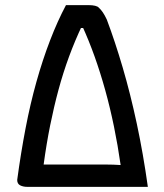

<svg xmlns="http://www.w3.org/2000/svg" viewBox="-20 -728 640 748"><path d="M326 -708Q340 -708 350.5 -705.5Q361 -703 365 -698Q373 -691 380.5 -680Q388 -669 396 -652Q428 -567 458 -465Q488 -363 513 -246Q538 -129 556 0H87Q70 0 58.5 -6Q47 -12 47 -27Q61 -131 79.5 -227.5Q98 -324 122 -409.5Q146 -495 175 -570.5Q204 -646 237 -708Q259 -708 281.5 -708Q304 -708 326 -708ZM150 -87H393Q408 -87 422 -86.5Q436 -86 450 -85Q439 -162 424 -235Q409 -308 390 -376.5Q371 -445 348.5 -508Q326 -571 299 -630L323 -619H274L301 -631Q272 -570 249 -507.5Q226 -445 208 -378.5Q190 -312 175.5 -240Q161 -168 150 -87Z"/></svg>

Font: Rec Mono Semicasual
Style: Regular
Weight: 400
Version: Version 1.085; ttfautohint (v1.8.4.7-5d5b)